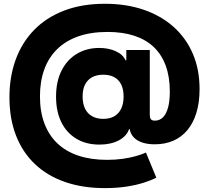

<svg xmlns="http://www.w3.org/2000/svg" viewBox="-20 -759 1091 1002"><path d="M527.3 222.7Q411.6 222.7 319.3 190.7Q227.1 158.7 162.4 97.4Q97.7 36.1 63.5 -51.8Q29.3 -139.6 29.3 -251Q29.3 -358.9 62 -448.2Q94.7 -537.6 158.2 -602.8Q221.7 -668 314.5 -703.6Q407.2 -739.3 527.3 -739.3Q638.7 -739.3 729.5 -708.3Q820.3 -677.2 885.7 -618.9Q951.2 -560.5 986.3 -478.5Q1021.5 -396.5 1021.5 -293.9Q1021.5 -224.6 1005.1 -170.9Q988.8 -117.2 958.3 -80.3Q927.7 -43.5 884.5 -24.7Q841.3 -5.9 787.6 -5.9Q750.5 -5.9 722.7 -15.1Q694.8 -24.4 678 -42.2Q661.1 -60.1 656.7 -85.4H653.8Q641.1 -48.3 599.9 -26.4Q558.6 -4.4 498.5 -4.4Q429.7 -4.4 378.7 -34.9Q327.6 -65.4 300 -121.6Q272.5 -177.7 272.5 -254.4Q272.5 -334.5 301.8 -391.6Q331.1 -448.7 382.1 -478.8Q433.1 -508.8 497.6 -508.8Q546.4 -508.8 583.7 -491.9Q621.1 -475.1 635.3 -444.3H639.2V-498H761.7V-162.1Q761.7 -142.6 768.1 -136Q774.4 -129.4 788.1 -129.4Q813.5 -129.4 830.8 -147Q848.1 -164.6 857.2 -198.2Q866.2 -231.9 866.2 -281.2Q866.2 -358.4 844.7 -416.7Q823.2 -475.1 781.7 -514.2Q740.2 -553.2 679.7 -572.8Q619.1 -592.3 541 -592.3Q454.6 -592.3 388.9 -569.3Q323.2 -546.4 278.6 -502.7Q233.9 -459 211.2 -396.7Q188.5 -334.5 188.5 -256.3Q188.5 -176.8 211.7 -115Q234.9 -53.2 279.5 -10.7Q324.2 31.7 389.4 53.5Q454.6 75.2 539.1 75.2Q582.5 75.2 620.4 69.8Q658.2 64.5 689.2 55.7Q720.2 46.9 741.7 37.1L795.9 168.5Q771 181.2 731.9 193.8Q692.9 206.5 641.6 214.6Q590.3 222.7 527.3 222.7ZM519 -138.7Q553.2 -138.7 576.7 -152.3Q600.1 -166 612.5 -192.1Q625 -218.3 625 -254.9Q625 -292 612.8 -317.4Q600.6 -342.8 576.9 -356Q553.2 -369.1 519 -369.1Q484.9 -369.1 460.7 -356Q436.5 -342.8 423.8 -317.6Q411.1 -292.5 411.1 -255.4Q411.1 -218.3 423.8 -192.1Q436.5 -166 460.7 -152.3Q484.9 -138.7 519 -138.7Z"/></svg>

Font: Inter 20pt Black
Style: Regular
Weight: 900
Version: Version 4.001;git-66647c0bb